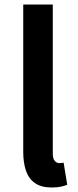

<svg xmlns="http://www.w3.org/2000/svg" viewBox="-20 -817 346 851"><path d="M209 14Q163 14 135 -5.5Q107 -25 95 -60.5Q83 -96 83 -143V-797H214V-137Q214 -113 223 -103.5Q232 -94 242 -94Q246 -94 250 -94.5Q254 -95 262 -96L278 2Q266 7 249.5 10.5Q233 14 209 14Z"/></svg>

Font: Noto Sans SC Thin SemiBold
Style: Regular
Weight: 600
Version: Version 2.004-H2;hotconv 1.0.118;makeotfexe 2.5.65603